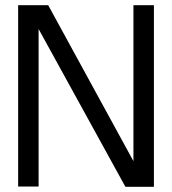

<svg xmlns="http://www.w3.org/2000/svg" viewBox="-20 -721 664 741"><path d="M574 0H464L129 -609V-1H50V-701H166L495 -99V-701H574Z"/></svg>

Font: Kulim Park
Style: Regular
Weight: 400
Designer: Noponies / Dale Sattler
Foundry: Noponies
Version: Version 1.000; ttfautohint (v1.8.3)